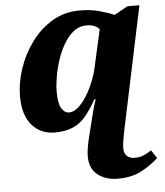

<svg xmlns="http://www.w3.org/2000/svg" viewBox="-55 -595 769 894"><g transform="rotate(-5 329.5 -148.0)"><path d="M461 250Q404 250 366.5 221Q329 192 329 133Q329 115 333.5 89.5Q338 64 345 37Q358 -14 367 -51.5Q376 -89 389 -128H383Q358 -84 333 -53Q308 -22 273 -6Q238 10 186 10Q121 10 80 -36.5Q39 -83 39 -173Q39 -233 60.5 -298.5Q82 -364 122.5 -420Q163 -476 220.5 -511Q278 -546 350 -546Q401 -546 443 -534.5Q485 -523 511 -511L574 -546H630L508 33Q502 63 499.5 80.5Q497 98 497 112Q497 135 510.5 147.5Q524 160 546 160Q571 160 590 151.5Q609 143 625 132L650 170Q616 202 570 226Q524 250 461 250ZM261 -77Q282 -77 303.5 -96Q325 -115 344.5 -146.5Q364 -178 378.5 -215.5Q393 -253 400 -290L436 -450Q430 -460 414 -467Q398 -474 376 -474Q342 -474 316 -453.5Q290 -433 270 -399Q250 -365 237 -325Q224 -285 217.5 -246.5Q211 -208 211 -179Q211 -123 225.5 -100Q240 -77 261 -77Z"/></g></svg>

Font: Noto Serif ExtraBold
Style: Italic
Weight: 800
Italic angle: -12°
Designer: Monotype Design Team
Foundry: Monotype Imaging Inc.
Version: Version 2.013